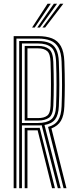

<svg xmlns="http://www.w3.org/2000/svg" viewBox="-20 -990 395 1010"><path d="M51.9 0V-800H180.4Q223.4 -800 253.6 -788.2Q283.7 -776.4 300.2 -747.2Q316.6 -718.1 318.5 -665.8Q321 -597.8 320.9 -541.7Q320.8 -485.6 318.5 -430.5Q316.6 -381.8 300.6 -354.6Q284.5 -327.4 250.5 -314.4L329.6 0H314.4L232.8 -322.3Q268.7 -331.5 285.4 -357.1Q302.1 -382.7 304 -430.9Q306.2 -485.3 306.3 -542.7Q306.5 -600.2 304 -665.4Q302.3 -712.6 287.7 -739Q273 -765.5 246 -776.3Q219.1 -787.1 180.4 -787.1H66.4V0ZM109.9 0V-317.3H165.6Q172 -317.3 177.8 -317.4Q183.7 -317.5 188.8 -317.7L269 0H253.8L177.9 -304.6Q175.2 -304.4 172.2 -304.4Q169.2 -304.4 166.1 -304.4H124.4V0ZM80.9 0V-774.2H180.4Q214.8 -774.2 238.4 -764.7Q262.1 -755.2 275 -731.3Q287.9 -707.5 289.5 -664.8Q291.9 -601.8 292 -543.5Q292 -485.3 289.5 -431.5Q287.6 -385.3 270.1 -362.1Q252.5 -338.9 214 -332.5L299.2 0H284.2L199.4 -331.1Q194.7 -330.6 189.7 -330.4Q184.6 -330.2 179.8 -330.2H95.4V0ZM95.4 -343.1H179.8Q225 -343.1 248.9 -361.3Q272.7 -379.6 275 -431.9Q277.2 -486 277.3 -543.4Q277.5 -600.8 275 -664.4Q272.9 -722.1 248.7 -741.7Q224.5 -761.3 180.4 -761.3H95.4ZM109.9 -355.9V-748.5H180.4Q217.3 -748.5 238 -731.8Q258.7 -715.1 260.5 -664Q262.8 -603.1 262.9 -545.3Q263 -487.4 260.5 -432.5Q258.6 -386 238 -371Q217.4 -355.9 179.8 -355.9ZM124.4 -368.8H179.8Q211.5 -368.8 228 -381.4Q244.5 -394.1 246 -432.9Q248.2 -490.1 248.1 -546.7Q248.1 -603.3 246 -663.4Q244.6 -707.2 227.9 -721.4Q211.3 -735.6 180.4 -735.6H124.4ZM148.7 -845 230.1 -970.2H247L162.6 -845ZM203.1 -845 296.1 -970.2H313L217.2 -845ZM175.9 -845 263.1 -970.2H280L189.9 -845Z"/></svg>

Font: Big Shoulders Inline Display SC Thin
Style: Regular
Weight: 100
Designer: Patric King
Foundry: XO Type Co
Version: Version 2.002